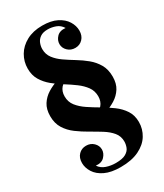

<svg xmlns="http://www.w3.org/2000/svg" viewBox="-230 -769 952 1116"><g transform="rotate(-30 246.5 -210.5)"><path d="M183 -562Q183 -527 203 -500.5Q223 -474 254 -452.5Q285 -431 320.5 -409.5Q356 -388 387 -362.5Q418 -337 438 -302.5Q458 -268 458 -220Q458 -173 438 -142Q418 -111 386.5 -91.5Q355 -72 318 -60Q281 -48 246 -40V-75Q289 -83 308.5 -105.5Q328 -128 328 -162Q328 -199 308 -226.5Q288 -254 257 -277Q226 -300 190.5 -322Q155 -344 124 -369.5Q93 -395 73 -428Q53 -461 53 -506Q53 -553 76.5 -593Q100 -633 144.5 -657Q189 -681 250 -681Q309 -681 347.5 -661.5Q386 -642 405 -611.5Q424 -581 424 -548Q424 -514 404 -493Q384 -472 354 -472Q324 -472 304 -491.5Q284 -511 284 -537Q284 -563 304 -584Q324 -605 362 -601Q346 -627 319.5 -636.5Q293 -646 267 -646Q235 -646 216.5 -633Q198 -620 190.5 -600.5Q183 -581 183 -562ZM328 141Q328 105 306.5 79Q285 53 250.5 31.5Q216 10 178 -11.5Q140 -33 105.5 -58.5Q71 -84 49.5 -118.5Q28 -153 28 -201Q28 -248 48 -279Q68 -310 99.5 -329.5Q131 -349 168.5 -361Q206 -373 240 -381V-346Q197 -338 177.5 -315.5Q158 -293 158 -259Q158 -222 179.5 -194.5Q201 -167 235.5 -144Q270 -121 308 -99Q346 -77 380.5 -51.5Q415 -26 436.5 7Q458 40 458 85Q458 132 433.5 172Q409 212 359.5 236Q310 260 236 260Q173 260 132 240.5Q91 221 71.5 190Q52 159 52 127Q52 92 72 71.5Q92 51 122 51Q152 51 172 70.5Q192 90 192 116Q192 141 172 162.5Q152 184 114 180Q131 205 160.5 215Q190 225 223 225Q268 225 290.5 212Q313 199 320.5 179.5Q328 160 328 141Z"/></g></svg>

Font: Brygada 1918
Style: Bold
Weight: 700
Designer: Mateusz Machalski | Borys Kosmynka | Przemek Hoffer
Foundry: NIEPODLEGLA 2018
Version: Version 3.006